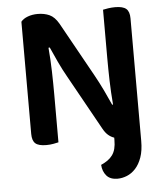

<svg xmlns="http://www.w3.org/2000/svg" viewBox="-56 -664 781 909"><g transform="rotate(-5 335.0 -210.0)"><path d="M144 7Q107 7 92 -6.5Q77 -20 77 -52V-585Q88 -599 109.5 -607Q131 -615 157 -615Q188 -615 212.5 -604Q237 -593 256 -560L400 -301Q420 -265 438.5 -226.5Q457 -188 471 -156L475 -157Q470 -216 468.5 -271.5Q467 -327 467 -381V-608Q475 -610 491.5 -612.5Q508 -615 525 -615Q562 -615 577.5 -601.5Q593 -588 593 -556V26Q593 73 581.5 105Q570 137 551.5 157Q533 177 510.5 186Q488 195 466 195Q431 195 413.5 174.5Q396 154 394 123Q412 115 425.5 105.5Q439 96 448.5 83Q458 70 462.5 52.5Q467 35 467 11V0Q452 -5 439 -16Q426 -27 415 -47L271 -306Q251 -341 232.5 -380.5Q214 -420 200 -452L194 -451Q199 -396 200.5 -338Q202 -280 202 -228V-1Q194 1 178 4Q162 7 144 7Z"/></g></svg>

Font: Baloo Bhai 2 SemiBold
Style: Regular
Weight: 600
Designer: Supriya Tembe, Noopur Datye and Ek Type
Foundry: Ek Type
Version: Version 1.640;PS 1.000;hotconv 16.6.51;makeotf.lib2.5.65220;